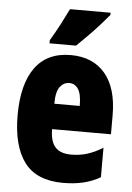

<svg xmlns="http://www.w3.org/2000/svg" viewBox="-55 -807 591 858"><g transform="rotate(5 241.0 -378.0)"><path d="M246 -562Q345 -562 400 -497Q455 -432 455 -310V-225H191Q191 -170 214 -144.5Q237 -119 285 -119Q323 -119 356 -129Q389 -139 427 -162V-30Q391 -9 350 0.5Q309 10 261 10Q141 10 86.5 -63Q32 -136 32 -274Q32 -413 86 -487.5Q140 -562 246 -562ZM250 -437Q225 -437 208 -415Q191 -393 191 -339H305Q305 -392 290 -414.5Q275 -437 250 -437ZM406 -756Q392 -739 368.5 -712.5Q345 -686 317.5 -658Q290 -630 265 -606H146V-620Q170 -660 189 -696.5Q208 -733 224 -766H406Z"/></g></svg>

Font: Noto Sans Thai Looped ExtraCondensed Black
Style: Regular
Weight: 900
Width: 2
Designer: Sasikarn Vongin, Ben Mitchell
Foundry: The Fontpad Ltd
Version: Version 1.001; ttfautohint (v1.8.4.7-5d5b)